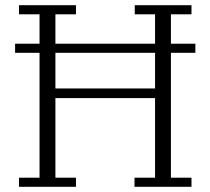

<svg xmlns="http://www.w3.org/2000/svg" viewBox="-20 -718 809 738"><path d="M53 -35H132V-515H38V-550H132V-663H53V-698H272V-663H193V-550H576V-663H498V-698H716V-663H637V-550H731V-515H637V-35H716V0H497V-35H576V-341H193V-35H272V0H53ZM193 -378H576V-515H193Z"/></svg>

Font: IBM Plex Serif Light
Style: Regular
Weight: 300
Designer: Mike Abbink, Paul van der Laan, Pieter van Rosmalen
Foundry: Bold Monday
Version: Version 3.001